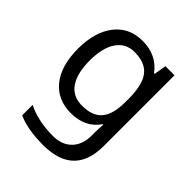

<svg xmlns="http://www.w3.org/2000/svg" viewBox="-216 -677 1047 1047"><g transform="rotate(45 307.5 -153.0)"><path d="M275 -546Q328 -546 370.5 -526Q413 -506 443 -465H448L460 -536H530V9Q530 85 504 136.5Q478 188 425 214Q372 240 290 240Q232 240 183.5 231.5Q135 223 97 206V125Q135 145 186 156Q237 167 295 167Q364 167 403.5 126.5Q443 86 443 16V-5Q443 -17 444 -39.5Q445 -62 446 -71H442Q414 -30 372.5 -10Q331 10 276 10Q172 10 113.5 -63Q55 -136 55 -267Q55 -395 113.5 -470.5Q172 -546 275 -546ZM287 -472Q220 -472 183 -418.5Q146 -365 146 -266Q146 -167 182.5 -114.5Q219 -62 289 -62Q330 -62 359 -72.5Q388 -83 407 -105.5Q426 -128 435 -163Q444 -198 444 -246V-267Q444 -340 427.5 -385Q411 -430 376 -451Q341 -472 287 -472Z"/></g></svg>

Font: hexbangla15
Style: Regular
Weight: 400
Designer: Jelle Bosma - Monotype Design Team
Foundry: Monotype Imaging Inc.
Version: Version 2.006